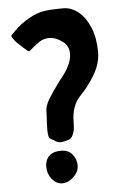

<svg xmlns="http://www.w3.org/2000/svg" viewBox="-53 -761 502 813"><g transform="rotate(-5 198.0 -354.0)"><path d="M378 -526Q378 -477 349.5 -429.5Q321 -382 289 -350Q269 -330 259 -302Q249 -274 249 -242Q249 -204 242 -191Q240 -183 234.5 -176Q229 -169 223 -167Q219 -166 207.5 -162.5Q196 -159 187 -159Q171 -159 159 -170Q138 -179 138 -187Q135 -199 135 -215L136 -249Q138 -277 138 -293Q138 -317 155 -345.5Q172 -374 205 -418Q234 -454 242 -471Q259 -502 259 -529Q259 -557 240 -576Q207 -603 177 -603Q165 -603 148 -598Q128 -589 91 -556Q87 -553 79 -559Q71 -565 56 -579L36 -598Q29 -605 22 -616.5Q15 -628 22 -631Q51 -663 80 -682Q120 -708 150.5 -715.5Q181 -723 247 -723Q281 -723 311 -699Q341 -675 359.5 -630Q378 -585 378 -526ZM250 -56Q250 -49 249 -46Q249 -35 239 -20.5Q229 -6 213 4.5Q197 15 179 15Q154 15 135.5 -7.5Q117 -30 117 -60Q117 -69 118 -74Q127 -123 185 -123Q217 -123 233.5 -101.5Q250 -80 250 -56Z"/></g></svg>

Font: Barrio
Style: Regular
Weight: 400
Designer: Pablo Cosgaya & Sergio Jimenez
Foundry: Pablo Cosgaya & Sergio Jimenez
Version: Version 1.005